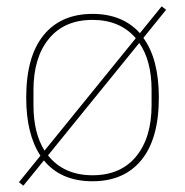

<svg xmlns="http://www.w3.org/2000/svg" viewBox="-20 -562 586 608"><path d="M54 26 40 15 108 -69Q63 -137 63 -253Q63 -383 118 -450.5Q173 -518 273 -518Q368 -518 423 -457L492 -542L506 -531L434 -442Q483 -375 483 -253Q483 -123 428 -55.5Q373 12 273 12Q173 12 119 -54ZM273 -7Q362 -7 411 -66.5Q460 -126 460 -229V-277Q460 -370 421 -426L132 -70Q182 -7 273 -7ZM86 -229Q86 -141 121 -85L410 -441Q360 -499 273 -499Q184 -499 135 -439.5Q86 -380 86 -277Z"/></svg>

Font: IBM Plex Sans Thin
Style: Regular
Weight: 100
Designer: Mike Abbink, Paul van der Laan, Pieter van Rosmalen
Foundry: Bold Monday
Version: Version 3.0